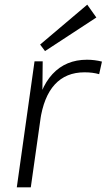

<svg xmlns="http://www.w3.org/2000/svg" viewBox="-20 -803 457 823"><path d="M128 -540H163L161 -346L112 0H52ZM131 -305Q148 -424 205 -485.5Q262 -547 353 -547Q369 -547 385 -545Q401 -543 417 -539L405 -485Q378 -493 342 -493Q263 -493 215 -441Q167 -389 152 -285ZM393 -728 173 -584 152 -612 354 -783Z"/></svg>

Font: Pathway Extreme 8pt Thin
Style: Italic
Weight: 100
Italic angle: -8°
Designer: Eduardo Rodriguez Tunni
Foundry: Eduardo Rodriguez Tunni
Version: Version 1.000